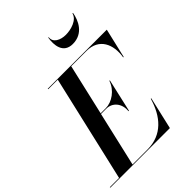

<svg xmlns="http://www.w3.org/2000/svg" viewBox="-317 -1123 1261 1261"><g transform="rotate(-45 313.0 -492.5)"><path d="M367 -985H362.5C352.5 -924 359.5 -841 447.5 -841C545 -841 582.5 -924 592.5 -985H587.5C576 -936 506 -916 457.5 -916C408.5 -916 360 -939 367 -985ZM302 -385.5C358.5 -385.5 401 -337.5 393.5 -270.5H398L450.5 -500.5H446C423.5 -433.5 358.5 -390 302 -390H254.5L336.5 -745.5H478C595 -745.5 636.5 -652 619 -545H623.5L671.5 -750H123V-745.5H211.5L40 -4.5H-46V0H507.5L559.5 -225H555C518.5 -98 440.5 -4.5 304 -4.5H165L253 -385.5Z"/></g></svg>

Font: Bodoni* 36pt Medium
Style: Italic
Weight: 500
Italic angle: -13°
Version: Version 2.3